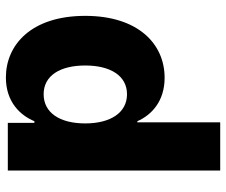

<svg xmlns="http://www.w3.org/2000/svg" viewBox="-80 -514 797 678"><g transform="rotate(-90 319.0 -174.5)"><path d="M56.2 204.1H226.6V-88.4H230.5C252 -39.1 300.3 7.8 383.8 7.8C504.9 7.8 602.5 -87.4 602.5 -272.5C602.5 -463.9 499.5 -552.7 384.8 -552.7C297.9 -552.7 251 -501.5 230.5 -452.1H224.6V-545.9H56.2ZM325.7 -125C260.7 -125 222.7 -183.1 222.7 -272.5C222.7 -362.8 260.7 -419.4 325.7 -419.4C391.6 -419.4 427.2 -361.3 427.2 -272.5C427.2 -183.6 391.1 -125 325.7 -125Z"/></g></svg>

Font: Inter ExtraBold
Style: Regular
Weight: 800
Designer: Rasmus Andersson
Foundry: rsms
Version: Version 4.001;git-9221beed3